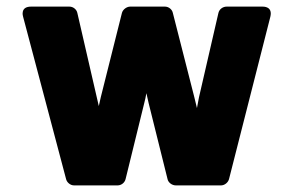

<svg xmlns="http://www.w3.org/2000/svg" viewBox="-20 -536 891 581"><path d="M180 6C182 15 192 25 204 25H336C346 25 357 18 360 6L416 -222C419 -233 421 -243 423 -254C425 -245 428 -233 430 -223L487 6C489 16 500 25 512 25H649C659 25 670 17 673 6L798 -485C806 -517 777 -516 774 -516H666C655 -516 644 -509 641 -497L582 -241C580 -229 578 -220 576 -209C573 -220 571 -231 568 -242L503 -497C501 -507 491 -516 479 -516H374C364 -516 352 -508 349 -497L285 -242C283 -233 281 -225 279 -215C277 -223 275 -232 273 -241L214 -497C212 -507 202 -516 190 -516H74C41 -516 49 -488 50 -485Z"/></svg>

Font: Falling Sky
Style: Blk
Weight: 900
Designer: Paul D. Hunt
Foundry: Adobe Systems Incorporated
Version: Version 1.02